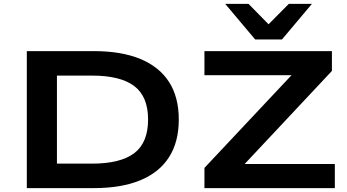

<svg xmlns="http://www.w3.org/2000/svg" viewBox="-20 -968 1787 988"><path d="M118 0V-705H462Q605 -705 702.5 -664.5Q800 -624 850 -546Q900 -468 900 -353Q900 -238 850 -159.5Q800 -81 702.5 -40.5Q605 0 462 0ZM273 -126H453Q600 -126 671 -180Q742 -234 742 -353Q742 -471 671 -525Q600 -579 453 -579H273ZM1032 0V-104L1528 -632L1541 -581H1032V-705H1688V-603L1191 -73L1178 -124H1703V0ZM1293 -765 1139 -948H1259L1362 -843L1466 -948H1585L1431 -765Z"/></svg>

Font: Nunito Sans 7pt Expanded
Style: Bold
Weight: 700
Width: 7
Designer: Vernon Adams
Foundry: Vernon Adams
Version: Version 3.101;gftools[0.9.27]